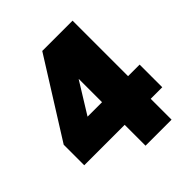

<svg xmlns="http://www.w3.org/2000/svg" viewBox="-184 -783 905 905"><g transform="rotate(-45 269.0 -330.0)"><path d="M442 -660V-290H519V-139H442V0H268.5V-139H-1V-276L240 -660ZM268.5 -290V-444.5H267.5L172 -290Z"/></g></svg>

Font: League Spartan Thin ExtraBold
Style: Regular
Weight: 800
Version: Version 2.002